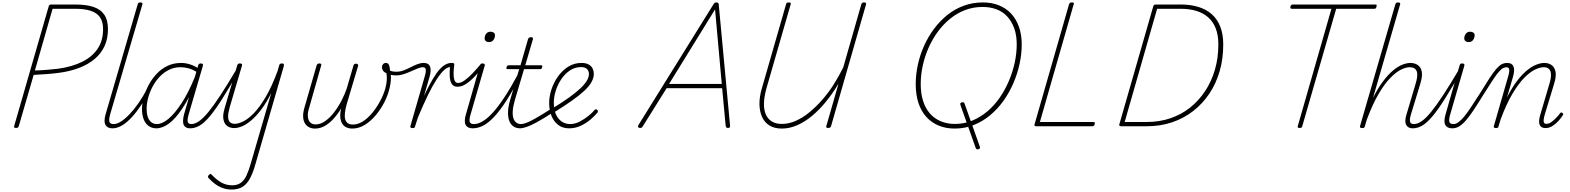

<svg xmlns="http://www.w3.org/2000/svg" viewBox="-20 -1035 12872 1574"><path d="M111 14Q92 14 96 -1L379 -982Q381 -990 385.5 -994Q390 -998 402 -998H597Q686 -998 745 -978.5Q804 -959 834.5 -915Q865 -871 865 -796Q865 -718 837 -657Q809 -596 756 -551.5Q703 -507 629 -478.5Q555 -450 463 -438Q412 -431 360 -427.5Q308 -424 256 -421L134 -1Q131 7 126.5 10.5Q122 14 111 14ZM266 -457Q299 -458 331.5 -460Q364 -462 397 -465.5Q430 -469 460 -472Q572 -488 654 -528.5Q736 -569 780.5 -635.5Q825 -702 825 -795Q825 -858 799.5 -894Q774 -930 723.5 -946.5Q673 -963 597 -963H411Z M901 17Q881 17 867 10Q853 3 845 -10.5Q837 -24 837 -46Q837 -68 846 -99L1109 -1000Q1111 -1008 1115.5 -1011.5Q1120 -1015 1131 -1015Q1141 -1015 1145.5 -1011Q1150 -1007 1147 -998L884 -101Q872 -59 876.5 -38.5Q881 -18 911 -18Q920 -18 923.5 -12.5Q927 -7 925 -0.5Q923 6 917.5 11.5Q912 17 901 17Z M902 17Q893 17 889.5 11.5Q886 6 887.5 -0.5Q889 -7 895.5 -12.5Q902 -18 914 -18Q939 -18 972 -39Q1005 -60 1041.5 -98Q1078 -136 1115 -189Q1152 -242 1185 -305Q1188 -312 1194 -312Q1200 -312 1204.5 -307Q1209 -302 1206 -295Q1175 -230 1137.5 -173.5Q1100 -117 1060.5 -74Q1021 -31 981 -7Q941 17 902 17Z M1261 17Q1226 17 1199 -2Q1172 -21 1158 -57Q1144 -93 1144 -141Q1144 -186 1158 -237Q1172 -288 1198.5 -338Q1225 -388 1264 -429.5Q1303 -471 1353 -495Q1403 -519 1465 -519Q1500 -519 1537 -507.5Q1574 -496 1606 -474L1596 -443Q1555 -468 1521.5 -476Q1488 -484 1459 -484Q1409 -484 1366 -463Q1323 -442 1289 -406Q1255 -370 1231 -325Q1207 -280 1194.5 -232.5Q1182 -185 1182 -142Q1182 -106 1191 -78Q1200 -50 1219 -34Q1238 -18 1266 -18Q1309 -18 1360 -60Q1411 -102 1467.5 -187.5Q1524 -273 1577 -403L1588 -362Q1531 -230 1475 -146Q1419 -62 1365.5 -22.5Q1312 17 1261 17ZM1538 17Q1520 17 1507 10.5Q1494 4 1487 -9.5Q1480 -23 1480.5 -45.5Q1481 -68 1489 -98L1605 -500Q1607 -508 1612.5 -511.5Q1618 -515 1627 -515Q1638 -515 1642 -509.5Q1646 -504 1643 -495L1527 -99Q1515 -57 1519 -37.5Q1523 -18 1549 -18Q1557 -18 1560 -12.5Q1563 -7 1562 -0.5Q1561 6 1554.5 11.5Q1548 17 1538 17Z M1537 17Q1528 17 1524.5 11.5Q1521 6 1522.5 -0.5Q1524 -7 1530.5 -12.5Q1537 -18 1549 -18Q1578 -18 1612 -41.5Q1646 -65 1689 -117.5Q1732 -170 1788 -255.5Q1844 -341 1918 -466Q1922 -475 1929 -474.5Q1936 -474 1940 -468Q1944 -462 1939 -454Q1861 -319 1803.5 -227.5Q1746 -136 1701 -82.5Q1656 -29 1617.5 -6Q1579 17 1537 17Z M1900 15Q1868 15 1844 -1Q1820 -17 1812 -54Q1804 -91 1823 -153L1925 -500Q1928 -508 1932.5 -511.5Q1937 -515 1947 -515Q1956 -515 1961.5 -511Q1967 -507 1964 -498L1864 -159Q1850 -111 1850 -80Q1850 -49 1864 -34.5Q1878 -20 1905 -20Q1934 -20 1974 -39.5Q2014 -59 2060.5 -106.5Q2107 -154 2157 -238Q2207 -322 2255 -451L2269 -500Q2271 -508 2276.5 -511.5Q2282 -515 2292 -515Q2303 -515 2306 -509Q2309 -503 2307 -494L2075 307Q2056 376 2031.5 423.5Q2007 471 1971 495Q1935 519 1879 519Q1841 519 1808 507.5Q1775 496 1745.5 474.5Q1716 453 1690 425Q1685 419 1685 412.5Q1685 406 1693 399Q1701 391 1706 391Q1711 391 1715 397Q1755 439 1795 461.5Q1835 484 1883 484Q1926 484 1954 464Q1982 444 2000.5 404Q2019 364 2036 305L2204 -273Q2163 -191 2120.5 -135.5Q2078 -80 2038 -46.5Q1998 -13 1963 1Q1928 15 1900 15Z M2562 19Q2534 19 2512.5 7.5Q2491 -4 2478.5 -26Q2466 -48 2465 -79.5Q2464 -111 2475 -150L2576 -500Q2580 -508 2584.5 -511.5Q2589 -515 2599 -515Q2608 -515 2612 -510.5Q2616 -506 2613 -498L2511 -140Q2501 -106 2504 -77Q2507 -48 2523 -31.5Q2539 -15 2567 -15Q2607 -15 2645.5 -42Q2684 -69 2718 -113Q2752 -157 2779 -209Q2806 -261 2823 -311L2878 -499Q2880 -506 2885.5 -509.5Q2891 -513 2899 -513Q2906 -513 2912 -508.5Q2918 -504 2916 -496L2822 -180Q2811 -140 2807.5 -109Q2804 -78 2810 -57Q2816 -36 2831.5 -25Q2847 -14 2873 -14Q2915 -14 2956 -40.5Q2997 -67 3033 -111Q3069 -155 3097 -207.5Q3125 -260 3139 -310Q3150 -352 3151 -382.5Q3152 -413 3148 -435Q3128 -443 3119.5 -457Q3111 -471 3111 -484Q3111 -498 3120 -508.5Q3129 -519 3144 -519Q3161 -519 3168.5 -502.5Q3176 -486 3177 -460Q3182 -445 3184 -421.5Q3186 -398 3183.5 -370.5Q3181 -343 3174 -314Q3161 -256 3131.5 -198Q3102 -140 3060.5 -90.5Q3019 -41 2970 -11Q2921 19 2868 19Q2833 19 2808 2.5Q2783 -14 2773.5 -50Q2764 -86 2776 -145Q2747 -97 2713 -60Q2679 -23 2641.5 -2Q2604 19 2562 19Z M3230 -417Q3202 -417 3185 -421.5Q3168 -426 3157 -430L3156 -466Q3167 -459 3183.5 -453Q3200 -447 3231 -447Q3259 -447 3287.5 -457.5Q3316 -468 3344 -482.5Q3372 -497 3399.5 -508Q3427 -519 3452 -519Q3459 -519 3462 -513.5Q3465 -508 3465 -501.5Q3465 -495 3461 -489.5Q3457 -484 3449 -484Q3429 -484 3403.5 -473.5Q3378 -463 3348.5 -450Q3319 -437 3289 -427Q3259 -417 3230 -417Z M3362 15Q3352 15 3347 11Q3342 7 3344 0L3460 -402Q3473 -444 3470.5 -464Q3468 -484 3447 -484Q3439 -484 3434.5 -489.5Q3430 -495 3431.5 -501.5Q3433 -508 3439 -513.5Q3445 -519 3453 -519Q3473 -519 3485.5 -512.5Q3498 -506 3504.5 -492Q3511 -478 3510.5 -456.5Q3510 -435 3501 -404L3456 -249Q3497 -335 3528.5 -388Q3560 -441 3586.5 -469Q3613 -497 3636 -508Q3659 -519 3681 -519Q3690 -519 3692.5 -514Q3695 -509 3693.5 -502Q3692 -495 3686 -490Q3680 -485 3671 -485Q3647 -485 3619.5 -459.5Q3592 -434 3558.5 -382.5Q3525 -331 3487.5 -254Q3450 -177 3406 -72L3383 0Q3382 8 3377.5 11.5Q3373 15 3362 15Z M3730 -324Q3698 -324 3683.5 -347Q3669 -370 3667 -407.5Q3665 -445 3669 -486L3681 -519Q3697 -519 3701 -515.5Q3705 -512 3704 -504Q3699 -467 3698.5 -439.5Q3698 -412 3701.5 -393Q3705 -374 3713 -364.5Q3721 -355 3735 -355Q3760 -355 3791 -377.5Q3822 -400 3855.5 -435.5Q3889 -471 3920 -508Q3926 -516 3933 -513.5Q3940 -511 3945 -503.5Q3950 -496 3944 -489Q3911 -450 3875.5 -412Q3840 -374 3803.5 -349Q3767 -324 3730 -324Z M3853 17Q3834 17 3819.5 10Q3805 3 3797.5 -10.5Q3790 -24 3790.5 -46Q3791 -68 3800 -99L3915 -500Q3918 -508 3922 -511.5Q3926 -515 3936 -515Q3946 -515 3951 -510.5Q3956 -506 3954 -498L3839 -101Q3826 -59 3830 -38.5Q3834 -18 3864 -18Q3873 -18 3876.5 -12.5Q3880 -7 3877.5 -0.5Q3875 6 3869 11.5Q3863 17 3853 17ZM3989 -690Q3973 -690 3963 -698Q3953 -706 3953 -720Q3953 -743 3966 -759Q3979 -775 4001 -775Q4017 -775 4027.5 -767.5Q4038 -760 4038 -745Q4037 -723 4024.5 -706.5Q4012 -690 3989 -690Z M3854 17Q3845 17 3841.5 11.5Q3838 6 3839.5 -0.5Q3841 -7 3847.5 -12.5Q3854 -18 3866 -18Q3898 -18 3935.5 -39.5Q3973 -61 4017.5 -109Q4062 -157 4114.5 -236.5Q4167 -316 4229 -431Q4234 -439 4240.5 -439Q4247 -439 4250 -432.5Q4253 -426 4248 -416Q4186 -295 4133 -212.5Q4080 -130 4033 -79.5Q3986 -29 3942.5 -6Q3899 17 3854 17Z M4247 17Q4210 17 4187 0Q4164 -17 4153.5 -48Q4143 -79 4145 -121.5Q4147 -164 4162 -215L4236 -468H4144Q4134 -468 4132 -472.5Q4130 -477 4133 -485Q4135 -492 4139 -496Q4143 -500 4153 -500H4247L4309 -715Q4313 -723 4317.5 -726.5Q4322 -730 4333 -730Q4343 -730 4347 -726Q4351 -722 4349 -714L4286 -500H4414Q4424 -500 4425.5 -496Q4427 -492 4424 -484Q4423 -475 4418.5 -471.5Q4414 -468 4404 -468H4276L4202 -219Q4186 -165 4183.5 -126Q4181 -87 4189.5 -63.5Q4198 -40 4214 -29Q4230 -18 4251 -18Q4259 -18 4263 -12.5Q4267 -7 4267 -0.5Q4267 6 4262 11.5Q4257 17 4247 17Z M4241 17Q4232 17 4228.5 11.5Q4225 6 4226.5 -0.5Q4228 -7 4234.5 -12.5Q4241 -18 4253 -18Q4268 -18 4295.5 -28Q4323 -38 4370.5 -65Q4418 -92 4492 -139Q4498 -143 4503.5 -140.5Q4509 -138 4512 -132Q4515 -126 4513.5 -119Q4512 -112 4505 -108Q4429 -59 4378 -31.5Q4327 -4 4295 6.5Q4263 17 4241 17Z M4645 17Q4591 17 4554.5 -12Q4518 -41 4500 -88Q4482 -135 4482 -191Q4482 -245 4501 -302.5Q4520 -360 4555 -409Q4590 -458 4638.5 -488.5Q4687 -519 4747 -519Q4785 -519 4807.5 -505.5Q4830 -492 4839 -471.5Q4848 -451 4848 -430Q4848 -397 4829.5 -363Q4811 -329 4771 -291.5Q4731 -254 4668 -209.5Q4605 -165 4516 -110L4500 -141Q4586 -193 4644.5 -235Q4703 -277 4739 -311.5Q4775 -346 4791.5 -374.5Q4808 -403 4808 -428Q4808 -454 4792 -469.5Q4776 -485 4743 -485Q4693 -485 4652 -457.5Q4611 -430 4581.5 -386Q4552 -342 4536 -291Q4520 -240 4520 -193Q4520 -139 4536.5 -100Q4553 -61 4583.5 -39.5Q4614 -18 4654 -18Q4694 -18 4733 -38.5Q4772 -59 4804 -85Q4836 -111 4853 -132Q4859 -139 4864.5 -139.5Q4870 -140 4874 -135Q4880 -131 4881.5 -125.5Q4883 -120 4878 -112Q4858 -87 4822.5 -56.5Q4787 -26 4742 -4.5Q4697 17 4645 17Z M5227 14Q5216 13 5212 7.5Q5208 2 5214 -10L5831 -1003Q5835 -1009 5839.5 -1012Q5844 -1015 5853 -1015Q5862 -1015 5866.5 -1011.5Q5871 -1008 5872 -1000L5965 -5Q5966 5 5962.5 9Q5959 13 5949 14Q5939 14 5935 10Q5931 6 5929 -4L5900 -312H5445L5251 -2Q5246 8 5240.5 11Q5235 14 5227 14ZM5465 -347H5897L5842 -958Z M6390 19Q6329 19 6288.5 -6Q6248 -31 6227.5 -76Q6207 -121 6206 -181Q6205 -241 6226 -312L6424 -1000Q6426 -1008 6430.5 -1011.5Q6435 -1015 6446 -1015Q6457 -1015 6461 -1011.5Q6465 -1008 6462 -1000L6263 -310Q6245 -245 6243 -191.5Q6241 -138 6257 -99.5Q6273 -61 6306 -40Q6339 -19 6390 -19Q6446 -19 6503 -44Q6560 -69 6614.5 -113.5Q6669 -158 6720 -216Q6771 -274 6814.5 -342.5Q6858 -411 6893 -483L7041 -1000Q7043 -1007 7048 -1011Q7053 -1015 7063 -1015Q7074 -1015 7078 -1011Q7082 -1007 7080 -1000L6793 -1Q6790 6 6785.5 10Q6781 14 6769 14Q6760 14 6755.5 10Q6751 6 6754 -1L6854 -349Q6808 -272 6754 -205Q6700 -138 6640 -87.5Q6580 -37 6516.5 -9Q6453 19 6390 19Z M8000 189Q7991 190 7986 188Q7981 186 7978 176L7854 -173Q7850 -184 7853.5 -189Q7857 -194 7866 -196Q7876 -198 7880.5 -195.5Q7885 -193 7888 -184L8012 166Q8016 176 8013 181Q8010 186 8000 189ZM7807 19Q7734 19 7675 -5.5Q7616 -30 7573.5 -77Q7531 -124 7509 -192Q7487 -260 7487 -346Q7487 -424 7504.5 -504.5Q7522 -585 7555.5 -659.5Q7589 -734 7637 -798.5Q7685 -863 7746 -912Q7807 -961 7880.5 -988Q7954 -1015 8037 -1015Q8111 -1015 8170 -991Q8229 -967 8270 -922.5Q8311 -878 8333.5 -814.5Q8356 -751 8356 -670Q8356 -593 8338.5 -512Q8321 -431 8288 -354Q8255 -277 8207 -209.5Q8159 -142 8098 -91Q8037 -40 7963.5 -10.5Q7890 19 7807 19ZM7808 -19Q7885 -19 7952 -47Q8019 -75 8075.5 -123Q8132 -171 8176 -235Q8220 -299 8251 -372Q8282 -445 8298.5 -521.5Q8315 -598 8315 -671Q8315 -745 8295 -801.5Q8275 -858 8239 -898Q8203 -938 8151 -958Q8099 -978 8035 -978Q7959 -978 7892 -952.5Q7825 -927 7768.5 -881Q7712 -835 7667.5 -774Q7623 -713 7592 -642.5Q7561 -572 7544.5 -496.5Q7528 -421 7528 -346Q7528 -268 7547.5 -207Q7567 -146 7603.5 -104.5Q7640 -63 7692 -41Q7744 -19 7808 -19Z M8476 0Q8456 0 8461 -15L8744 -1000Q8747 -1008 8751.5 -1011.5Q8756 -1015 8767 -1015Q8778 -1015 8782 -1011.5Q8786 -1008 8782 -1000L8505 -35H8943Q8953 -35 8954.5 -30.5Q8956 -26 8954 -18Q8952 -8 8947.5 -4Q8943 0 8934 0Z M9171 0Q9152 0 9156 -15L9434 -982Q9436 -990 9440.5 -994Q9445 -998 9457 -998H9660Q9739 -998 9803.5 -978.5Q9868 -959 9913.5 -919Q9959 -879 9983.5 -817Q10008 -755 10008 -670Q10008 -554 9979 -452.5Q9950 -351 9894.5 -268Q9839 -185 9762 -125Q9685 -65 9589 -32.5Q9493 0 9382 0ZM9200 -35H9382Q9485 -35 9575 -65.5Q9665 -96 9736.5 -153Q9808 -210 9860 -289Q9912 -368 9940 -464.5Q9968 -561 9968 -670Q9968 -747 9946.5 -802Q9925 -857 9885 -892.5Q9845 -928 9788 -945.5Q9731 -963 9658 -963H9466Z M10634 14Q10614 14 10619 -1L10895 -963H10571Q10562 -963 10559.5 -967.5Q10557 -972 10559 -982Q10562 -991 10566.5 -994.5Q10571 -998 10580 -998H11253Q11264 -998 11265.5 -993.5Q11267 -989 11264 -981Q11263 -971 11258.5 -967Q11254 -963 11245 -963H10934L10656 -1Q10654 7 10650 10.5Q10646 14 10634 14Z M11560 17Q11542 17 11529 10Q11516 3 11508 -10.5Q11500 -24 11500.5 -46Q11501 -68 11511 -99L11584 -345Q11607 -418 11594 -451Q11581 -484 11537 -484Q11506 -484 11466 -464.5Q11426 -445 11379 -397.5Q11332 -350 11282.5 -266.5Q11233 -183 11185 -54L11169 0Q11167 8 11162.5 11.5Q11158 15 11148 15Q11137 15 11132 11Q11127 7 11129 0L11419 -1000Q11422 -1008 11427 -1011.5Q11432 -1015 11442 -1015Q11451 -1015 11456 -1011Q11461 -1007 11458 -999L11236 -233Q11277 -314 11319 -369.5Q11361 -425 11401 -458Q11441 -491 11477 -505Q11513 -519 11542 -519Q11576 -519 11601.5 -502.5Q11627 -486 11635 -449.5Q11643 -413 11624 -350L11548 -101Q11535 -59 11539 -38.5Q11543 -18 11570 -18Q11579 -18 11583 -12.5Q11587 -7 11586 -0.5Q11585 6 11578 11.5Q11571 17 11560 17Z M11560 17Q11551 17 11547.5 11.5Q11544 6 11545.5 -0.5Q11547 -7 11553.5 -12.5Q11560 -18 11572 -18Q11601 -18 11635 -41.5Q11669 -65 11712 -117.5Q11755 -170 11811 -255.5Q11867 -341 11941 -466Q11945 -475 11952 -474.5Q11959 -474 11963 -468Q11967 -462 11962 -454Q11884 -319 11826.5 -227.5Q11769 -136 11724 -82.5Q11679 -29 11640.5 -6Q11602 17 11560 17Z M11884 17Q11865 17 11850.5 10Q11836 3 11828.5 -10.5Q11821 -24 11821.5 -46Q11822 -68 11831 -99L11946 -500Q11949 -508 11953 -511.5Q11957 -515 11967 -515Q11977 -515 11982 -510.5Q11987 -506 11985 -498L11870 -101Q11857 -59 11861 -38.5Q11865 -18 11895 -18Q11904 -18 11907.5 -12.5Q11911 -7 11908.5 -0.5Q11906 6 11900 11.5Q11894 17 11884 17ZM12020 -690Q12004 -690 11994 -698Q11984 -706 11984 -720Q11984 -743 11997 -759Q12010 -775 12032 -775Q12048 -775 12058.5 -767.5Q12069 -760 12069 -745Q12068 -723 12055.5 -706.5Q12043 -690 12020 -690Z M11886 17Q11877 17 11872.5 11.5Q11868 6 11870 -0.5Q11872 -7 11878.5 -12.5Q11885 -18 11897 -18Q11915 -18 11936 -33Q11957 -48 11982 -78Q12007 -108 12037.5 -154Q12068 -200 12108 -262Q12158 -344 12191 -394.5Q12224 -445 12248 -472Q12272 -499 12292 -509Q12312 -519 12336 -519Q12347 -519 12348.5 -513.5Q12350 -508 12347 -501.5Q12344 -495 12339.5 -489.5Q12335 -484 12333 -484Q12317 -484 12302 -476.5Q12287 -469 12267 -446Q12247 -423 12215.5 -375.5Q12184 -328 12134 -248Q12093 -181 12059.5 -131Q12026 -81 11998 -48.5Q11970 -16 11943 0.5Q11916 17 11886 17Z M12244 15Q12234 15 12229 11Q12224 7 12226 0L12342 -402Q12355 -444 12352.5 -464Q12350 -484 12329 -484Q12321 -484 12316.5 -489.5Q12312 -495 12313.5 -501.5Q12315 -508 12321 -513.5Q12327 -519 12335 -519Q12355 -519 12367.5 -512.5Q12380 -506 12386.5 -492Q12393 -478 12392.5 -456.5Q12392 -435 12383 -404L12334 -236Q12375 -317 12416.5 -371.5Q12458 -426 12498.5 -458.5Q12539 -491 12575 -505Q12611 -519 12640 -519Q12674 -519 12698.5 -502.5Q12723 -486 12731.5 -449.5Q12740 -413 12721 -350L12645 -100Q12637 -73 12635 -55Q12633 -37 12638 -28.5Q12643 -20 12657 -20Q12678 -20 12697.5 -34Q12717 -48 12736 -67.5Q12755 -87 12768 -105Q12773 -112 12777.5 -113Q12782 -114 12788 -109Q12796 -103 12795.5 -98.5Q12795 -94 12791 -89Q12778 -68 12756.5 -44Q12735 -20 12707.5 -2.5Q12680 15 12650 15Q12632 15 12620 8.5Q12608 2 12602 -11.5Q12596 -25 12597.5 -46.5Q12599 -68 12608 -97L12681 -345Q12696 -394 12695 -424.5Q12694 -455 12678.5 -469.5Q12663 -484 12636 -484Q12605 -484 12564 -464.5Q12523 -445 12476 -397.5Q12429 -350 12379.5 -267.5Q12330 -185 12282 -56L12265 0Q12264 8 12259.5 11.5Q12255 15 12244 15Z"/></svg>

Font: Playwrite AU QLD Thin
Style: Regular
Weight: 250
Designer: Veronika Burian, José Scaglione
Foundry: TypeTogether
Version: Version 1.002